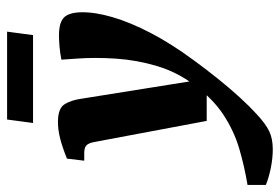

<svg xmlns="http://www.w3.org/2000/svg" viewBox="-206 -470 808 555"><g transform="rotate(-90 198.5 -193.0)"><path d="M44 191Q17 191 -11.5 185Q-40 179 -59 171V118Q-5 109 46 94Q97 79 143.5 48.5Q190 18 230 -36Q267 -85 284.5 -143.5Q302 -202 306 -262.5Q310 -323 306 -377L303 -420Q323 -424 341.5 -425.5Q360 -427 373 -427Q410 -427 424.5 -413Q439 -399 440 -364Q441 -324 426 -272.5Q411 -221 380 -161.5Q349 -102 301 -37Q277 -4 249 31Q221 66 194 95.5Q167 125 146 144Q117 171 95.5 181Q74 191 44 191ZM126 0 65 -325Q62 -341 55.5 -347.5Q49 -354 33 -354H11L17 -404Q52 -418 76.5 -424Q101 -430 123 -430Q162 -430 174 -411Q186 -392 190 -363L248 0ZM130 -577H384L374 -502H120Z"/></g></svg>

Font: Rasa
Style: Bold Italic
Weight: 700
Italic angle: -7.10001°
Designer: Anna Giedrys (Yrsa+Rasa design), David Brezina (Yrsa art-direction, Rasa art-direction, design)
Foundry: Rosetta Type Foundry
Version: Version 2.004